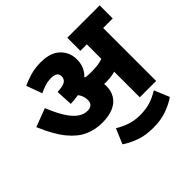

<svg xmlns="http://www.w3.org/2000/svg" viewBox="-195 -852 1279 1279"><g transform="rotate(-45 444.5 -212.0)"><path d="M799 -499V0H645V-499H584V-622H889V-499ZM344 -632Q434 -632 481 -587Q528 -542 528 -473Q528 -421 500.5 -381Q473 -341 419.5 -318.5Q366 -296 289 -294L283 -412Q338 -415 357 -428.5Q376 -442 376 -467Q376 -491 359 -500Q342 -509 319 -509Q290 -509 261.5 -500.5Q233 -492 205 -478L164 -589Q198 -605 243.5 -618.5Q289 -632 344 -632ZM541 -211Q541 -163 519 -128Q497 -93 453.5 -74.5Q410 -56 348 -56Q283 -56 225.5 -81.5Q168 -107 116.5 -170Q65 -233 17 -347L147 -396Q174 -329 203 -281Q232 -233 265 -207.5Q298 -182 336 -182Q361 -182 374.5 -194.5Q388 -207 388 -230Q388 -268 367.5 -296.5Q347 -325 305 -351L385 -381L457 -374Q473 -362 487 -347Q501 -332 511 -315L521 -296Q531 -277 536 -256Q541 -235 541 -211ZM542 -347Q584 -347 618 -354.5Q652 -362 686 -381V-261Q656 -242 624.5 -236Q593 -230 559 -230Q538 -230 517.5 -231.5Q497 -233 479.5 -236Q462 -239 448 -241L436 -343L451 -356Q469 -352 490.5 -349.5Q512 -347 542 -347ZM565 208Q492 208 436.5 187.5Q381 167 342 140L387 33Q427 58 470 72Q513 86 565 86Q618 86 660.5 72.5Q703 59 744 33L788 140Q750 167 694.5 187.5Q639 208 565 208Z"/></g></svg>

Font: Noto Sans Devanagari ExtraBold
Style: Regular
Weight: 800
Version: Version 2.003